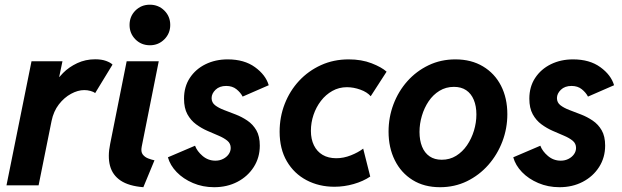

<svg xmlns="http://www.w3.org/2000/svg" viewBox="-20 -781 2621 809"><path d="M7.3 0 112.8 -522.9H243.2L229.5 -457.5H241.7L210.4 -422.4Q220.7 -448.2 245.6 -473.4Q270.5 -498.5 305.4 -514.9Q340.3 -531.2 380.9 -531.2Q408.2 -531.2 427.2 -524.2Q446.3 -517.1 454.1 -508.8L380.9 -388.7Q374 -394.5 361.1 -397.9Q348.1 -401.4 335 -401.4Q308.1 -401.4 279.3 -385.7Q250.5 -370.1 228 -341.1Q205.6 -312 197.3 -271.5L142.6 0Z M584 7.8Q522.9 2.9 488.5 -20Q454.1 -43 443.6 -82.3Q433.1 -121.6 444.3 -175.3L513.7 -522.9H648.9L577.1 -163.1Q572.8 -141.6 581.5 -130.1Q590.3 -118.7 604.7 -113.3Q619.1 -107.9 630.9 -105.5ZM611.8 -590.3Q575.2 -590.3 550.5 -615.2Q525.9 -640.1 525.9 -675.8Q525.9 -711.9 550.5 -736.6Q575.2 -761.2 611.3 -761.2Q647.5 -761.2 672.4 -736.6Q697.3 -711.9 697.3 -675.8Q697.3 -640.1 672.4 -615.2Q647.5 -590.3 611.8 -590.3Z M882.3 7.8Q834 7.8 793 -9.8Q752 -27.3 724.4 -55.9Q696.8 -84.5 687.5 -118.2L801.8 -167Q810.1 -144 833.5 -124Q856.9 -104 887.7 -104Q905.8 -104 920.4 -111.6Q935.1 -119.1 943.6 -131.3Q952.1 -143.6 952.1 -157.7Q952.1 -176.3 938 -188Q923.8 -199.7 901.4 -209.2Q878.9 -218.8 853.8 -229.7Q828.6 -240.7 806.2 -257.3Q783.7 -273.9 769.5 -299.8Q755.4 -325.7 755.4 -365.2Q755.4 -415.5 779.8 -452.6Q804.2 -489.7 845.9 -510.3Q887.7 -530.8 939.5 -530.8Q1009.3 -530.8 1054.4 -498Q1099.6 -465.3 1112.3 -421.9L1002.4 -374Q993.7 -391.1 976.3 -405Q959 -418.9 933.1 -418.9Q904.8 -418.9 888.2 -402.8Q871.6 -386.7 871.6 -367.7Q871.6 -349.1 886.2 -337.6Q900.9 -326.2 924.1 -317.4Q947.3 -308.6 973.1 -298.6Q999 -288.6 1022.2 -272.9Q1045.4 -257.3 1060.1 -232.2Q1074.7 -207 1074.7 -167.5Q1074.7 -117.2 1049.3 -77.4Q1023.9 -37.6 980.5 -14.9Q937 7.8 882.3 7.8Z M1389.2 5.9Q1324.2 5.9 1271.7 -21.7Q1219.2 -49.3 1188.7 -101.3Q1158.2 -153.3 1158.2 -226.1Q1158.2 -288.1 1179.7 -343.3Q1201.2 -398.4 1240.2 -440.4Q1279.3 -482.4 1332.5 -506.6Q1385.7 -530.8 1449.2 -530.8Q1503.4 -530.8 1545.7 -514.4Q1587.9 -498 1608.9 -479L1542 -375.5Q1526.9 -393.1 1498.3 -403.3Q1469.7 -413.6 1441.9 -413.6Q1408.2 -413.6 1380.4 -397.9Q1352.5 -382.3 1332.3 -356Q1312 -329.6 1301 -296.9Q1290 -264.2 1290 -229.5Q1290 -194.8 1302.7 -168.7Q1315.4 -142.6 1339.4 -128.4Q1363.3 -114.3 1397 -114.3Q1427.7 -114.3 1458.5 -126.5Q1489.3 -138.7 1510.3 -154.8L1540 -37.1Q1510.3 -17.1 1470.2 -5.6Q1430.2 5.9 1389.2 5.9Z M1834 7.8Q1767.1 7.8 1718.5 -22.5Q1669.9 -52.7 1643.6 -105.7Q1617.2 -158.7 1617.2 -226.6Q1617.2 -286.6 1637.9 -341.6Q1658.7 -396.5 1696.5 -439Q1734.4 -481.4 1785.9 -506.1Q1837.4 -530.8 1898.9 -530.8Q1965.8 -530.8 2015.1 -501.2Q2064.5 -471.7 2091.1 -419.7Q2117.7 -367.7 2117.7 -299.8Q2117.7 -239.7 2096.7 -184.6Q2075.7 -129.4 2037.4 -85.9Q1999 -42.5 1947.3 -17.3Q1895.5 7.8 1834 7.8ZM1841.3 -107.9Q1875 -107.9 1901.9 -124.5Q1928.7 -141.1 1947.8 -168.9Q1966.8 -196.8 1977.1 -230.7Q1987.3 -264.6 1987.3 -298.8Q1987.3 -334 1976.3 -360.4Q1965.3 -386.7 1944.3 -400.9Q1923.3 -415 1892.6 -415Q1858.9 -415 1831.8 -398.4Q1804.7 -381.8 1786.1 -354.2Q1767.6 -326.7 1757.6 -293Q1747.6 -259.3 1747.6 -225.1Q1747.6 -189.9 1758.3 -163.3Q1769 -136.7 1790 -122.3Q1811 -107.9 1841.3 -107.9Z M2337.4 7.8Q2289.1 7.8 2248 -9.8Q2207 -27.3 2179.4 -55.9Q2151.9 -84.5 2142.6 -118.2L2256.8 -167Q2265.1 -144 2288.6 -124Q2312 -104 2342.8 -104Q2360.8 -104 2375.5 -111.6Q2390.1 -119.1 2398.7 -131.3Q2407.2 -143.6 2407.2 -157.7Q2407.2 -176.3 2393.1 -188Q2378.9 -199.7 2356.4 -209.2Q2334 -218.8 2308.8 -229.7Q2283.7 -240.7 2261.2 -257.3Q2238.8 -273.9 2224.6 -299.8Q2210.4 -325.7 2210.4 -365.2Q2210.4 -415.5 2234.9 -452.6Q2259.3 -489.7 2301 -510.3Q2342.8 -530.8 2394.5 -530.8Q2464.4 -530.8 2509.5 -498Q2554.7 -465.3 2567.4 -421.9L2457.5 -374Q2448.7 -391.1 2431.4 -405Q2414.1 -418.9 2388.2 -418.9Q2359.9 -418.9 2343.3 -402.8Q2326.7 -386.7 2326.7 -367.7Q2326.7 -349.1 2341.3 -337.6Q2356 -326.2 2379.2 -317.4Q2402.3 -308.6 2428.2 -298.6Q2454.1 -288.6 2477.3 -272.9Q2500.5 -257.3 2515.1 -232.2Q2529.8 -207 2529.8 -167.5Q2529.8 -117.2 2504.4 -77.4Q2479 -37.6 2435.5 -14.9Q2392.1 7.8 2337.4 7.8Z"/></svg>

Font: Reddit Sans
Style: Bold Italic
Weight: 700
Italic angle: -11.25°
Designer: Stephen Hutchings
Version: Version 1.013